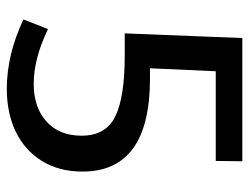

<svg xmlns="http://www.w3.org/2000/svg" viewBox="-106 -634 749 578"><g transform="rotate(90 269.0 -345.5)"><path d="M217 -422Q497 -422 497 -219Q497 -148 465 -96.5Q433 -45 377 -18Q321 9 248 9Q145 9 39 -41L68 -115Q157 -72 233 -72Q304 -72 346.5 -110.5Q389 -149 389 -216Q389 -289 331 -317.5Q273 -346 148 -346H81L95 -700H466L465 -620H195L186 -422Z"/></g></svg>

Font: Bitter Pro Medium
Style: Regular
Weight: 500
Designer: Sol Matas, and Bitter project Authors
Foundry: Sol Matas
Version: Version 1.010